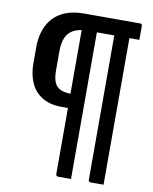

<svg xmlns="http://www.w3.org/2000/svg" viewBox="-92 -769 785 988"><g transform="rotate(10 300.0 -275.0)"><path d="M297 -616Q256 -616 228.5 -602Q201 -588 188 -560Q175 -532 175 -488V-387Q175 -347 185 -324Q195 -301 217.5 -291Q240 -281 276 -281H324V-207Q306 -207 289 -207Q272 -207 258 -207H235Q174 -207 133.5 -232Q93 -257 73.5 -301Q54 -345 54 -401V-486Q54 -551 78 -599.5Q102 -648 149.5 -674Q197 -700 268 -700H559Q561 -700 563.5 -699.5Q566 -699 567 -697Q569 -696 569.5 -693.5Q570 -691 570 -689Q570 -667 570 -653.5Q570 -640 570 -631.5Q570 -623 570 -616H559Q527 -616 483 -616Q439 -616 391 -616Q343 -616 297 -616ZM303 -653H337Q341 -653 343 -651.5Q345 -650 346.5 -648Q348 -646 348 -642Q348 -558 348 -461Q348 -364 348 -260.5Q348 -157 348 -53Q348 51 348 150Q330 150 313.5 150Q297 150 280 150Q275 150 272 147Q269 144 269 139Q269 73 269 7Q269 -59 269 -125Q269 -191 269 -257Q269 -323 269 -389.5Q269 -456 269 -522Q269 -588 269 -653ZM473 -653H507Q511 -653 513 -651.5Q515 -650 516.5 -648Q518 -646 518 -642Q518 -557 518 -472Q518 -387 518 -301.5Q518 -216 518 -130.5Q518 -45 518 40Q518 70 518 98Q518 126 518 150Q501 150 484.5 150Q468 150 450 150Q445 150 442 147Q439 144 439 139Q439 60 439 -19.5Q439 -99 439 -178Q439 -257 439 -336.5Q439 -416 439 -495Q439 -574 439 -653Z"/></g></svg>

Font: Recursive Monospace
Style: Regular
Weight: 400
Version: Version 1.047